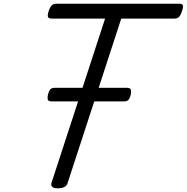

<svg xmlns="http://www.w3.org/2000/svg" viewBox="-20 -999 1006 1034"><path d="M292 15Q250 15 257 -13L546 -899H257Q242 -899 238.5 -908Q235 -917 242 -939Q250 -962 259 -970.5Q268 -979 283 -979H946Q961 -979 964.5 -970.5Q968 -962 960 -939Q953 -917 944 -908Q935 -899 920 -899H633L344 -13Q340 1 327 8Q314 15 292 15ZM257 -453Q239 -453 237 -464Q235 -475 238 -488Q241 -502 248 -514Q255 -526 274 -526H664Q683 -526 685 -514Q687 -502 684 -488Q681 -475 674 -464Q667 -453 649 -453Z"/></svg>

Font: Playwrite IE
Style: Regular
Weight: 400
Designer: Veronika Burian, José Scaglione
Foundry: TypeTogether
Version: Version 1.002